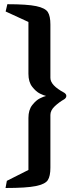

<svg xmlns="http://www.w3.org/2000/svg" viewBox="-20 -747 363 930"><path d="M117.7 -389.2V-640.6L7.3 -691.4L15.6 -726.6Q111.8 -726.6 155.5 -717.3Q199.2 -708 211.7 -688.5Q224.1 -668.9 224.1 -628.4V-369.6Q224.1 -333.5 291 -297.9Q294.9 -295.4 298.1 -291.5Q301.3 -287.6 301.3 -282.2Q301.3 -276.9 297.9 -272.5Q294.4 -268.1 291 -266.1Q266.1 -252 245.1 -232.2Q224.1 -212.4 224.1 -190.4V65.4Q224.1 106.4 211.4 125.7Q198.7 145 153.3 154.3Q107.9 163.6 6.8 163.6L13.2 128.9L117.7 76.2V-175.8Q117.7 -214.4 136 -237.8Q154.3 -261.2 173.1 -270.5Q191.9 -279.8 203.1 -282.2Q191.9 -284.7 173.1 -293.9Q154.3 -303.2 136 -326.7Q117.7 -350.1 117.7 -389.2Z"/></svg>

Font: Vesper Libre
Style: Bold
Weight: 700
Designer: Robert Keller & Kimya Gandhi
Foundry: Mota Italic
Version: Version 1.058